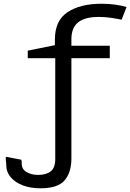

<svg xmlns="http://www.w3.org/2000/svg" viewBox="-20 -767 694 1023"><path d="M194.8 236.3Q143.6 236.3 102.3 220.9Q61 205.6 37.1 177.2Q13.2 148.9 13.2 110.4Q13.2 100.6 11.5 89.8Q9.8 79.1 11.2 68.4L93.8 84Q95.2 88.4 95.5 93.5Q95.7 98.6 95.7 104.5Q95.7 135.3 122.1 150.1Q148.4 165 182.6 165Q225.6 165 250 146.2Q274.4 127.4 274.4 80.1V-457H127.9V-497.1L272.5 -526.4V-556.6Q272.5 -657.7 340.3 -702.4Q408.2 -747.1 521.5 -747.1Q563 -747.1 598.1 -741.7Q633.3 -736.3 654.3 -729.5L627.9 -662.1Q603 -667.5 571 -672.1Q539.1 -676.8 506.3 -676.8Q432.1 -676.8 396.2 -647.9Q360.4 -619.1 360.4 -557.6V-523.4H564.9V-457H360.4V77.1Q360.4 151.9 324.2 194.1Q288.1 236.3 194.8 236.3Z"/></svg>

Font: Lunasima
Style: Regular
Weight: 400
Designer: The DocRepair Project, Monotype Design Team
Foundry: Google
Version: Version 2.009